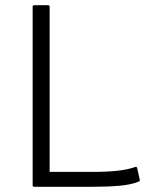

<svg xmlns="http://www.w3.org/2000/svg" viewBox="-20 -795 590 735"><path d="M105 -86V-769Q105 -775 111 -775H164Q170 -775 170 -769V-137H337Q448 -137 498 -156Q504 -157 505 -152L515 -107Q517 -102 511 -100Q483 -88 438 -84Q393 -80 337 -80H111Q105 -80 105 -86Z"/></svg>

Font: Gowun Dodum
Style: Regular
Weight: 400
Designer: Yanghee Ryu
Foundry: Yanghee Ryu
Version: Version 2.000